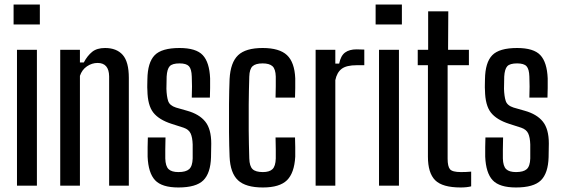

<svg xmlns="http://www.w3.org/2000/svg" viewBox="-20 -820 2488 848"><path d="M40 -712V-800H156V-712ZM55 0V-600H143V0Z M246 0V-600H333V-544H350Q366 -574 387 -591Q408 -608 444 -608Q495 -608 522 -577.5Q549 -547 549 -476V0H462V-483Q461 -542 411 -542Q386 -542 364 -527Q342 -512 333 -485V0Z M768 8Q695 8 665 -24Q635 -56 632 -128Q632 -147 632 -170.5Q632 -194 633 -213H711Q710 -184 710 -160.5Q710 -137 710 -120Q711 -86 724.5 -73Q738 -60 768 -60Q801 -60 815.5 -73Q830 -86 831 -120Q831 -136 831 -152Q831 -168 831 -182Q830 -213 822 -230.5Q814 -248 791 -256L738 -273Q682 -291 657 -323Q632 -355 631 -421Q630 -434 630.5 -445.5Q631 -457 631 -470Q632 -544 663 -576Q694 -608 773 -608Q846 -608 875.5 -576.5Q905 -545 908 -474Q908 -455 908 -431Q908 -407 907 -389H827Q828 -411 828 -438.5Q828 -466 827 -482Q826 -515 814.5 -527.5Q803 -540 773 -540Q741 -540 729.5 -527.5Q718 -515 716 -482Q716 -466 715.5 -454Q715 -442 715 -428Q716 -395 722.5 -374.5Q729 -354 757 -345L806 -331Q860 -316 886.5 -283Q913 -250 913 -186Q913 -172 912.5 -156Q912 -140 912 -126Q910 -55 878 -23.5Q846 8 768 8Z M994 -128Q992 -174 991.5 -236Q991 -298 991.5 -360.5Q992 -423 994 -471Q998 -544 1031.5 -576Q1065 -608 1140 -608Q1214 -608 1247.5 -576.5Q1281 -545 1284 -474Q1284 -455 1284 -431Q1284 -407 1283 -389H1197Q1198 -411 1198 -438.5Q1198 -466 1198 -482Q1197 -515 1183.5 -527.5Q1170 -540 1140 -540Q1109 -540 1095.5 -527.5Q1082 -515 1081 -482Q1079 -417 1078.5 -359Q1078 -301 1078.5 -243Q1079 -185 1081 -120Q1082 -86 1095.5 -73Q1109 -60 1141 -60Q1170 -60 1183.5 -73Q1197 -86 1198 -120Q1198 -137 1198 -160.5Q1198 -184 1197 -213H1283Q1284 -194 1284 -170.5Q1284 -147 1284 -128Q1280 -56 1247.5 -24Q1215 8 1141 8Q1065 8 1031 -24Q997 -56 994 -128Z M1374 0V-600H1461V-539H1478Q1485 -574 1504 -588Q1523 -602 1555 -602Q1577 -602 1589 -601V-532H1556Q1510 -532 1489 -516Q1468 -500 1461 -466V0Z M1639 -712V-800H1755V-712ZM1654 0V-600H1742V0Z M2015 8Q1934 8 1902 -24Q1870 -56 1870 -128V-532H1825V-600H1871V-770H1960L1959 -600H2051V-532H1957V-119Q1957 -85 1967.5 -72.5Q1978 -60 2016 -60Q2030 -60 2039 -60.5Q2048 -61 2061 -62V3Q2042 8 2015 8Z M2259 8Q2186 8 2156 -24Q2126 -56 2123 -128Q2123 -147 2123 -170.5Q2123 -194 2124 -213H2202Q2201 -184 2201 -160.5Q2201 -137 2201 -120Q2202 -86 2215.5 -73Q2229 -60 2259 -60Q2292 -60 2306.5 -73Q2321 -86 2322 -120Q2322 -136 2322 -152Q2322 -168 2322 -182Q2321 -213 2313 -230.5Q2305 -248 2282 -256L2229 -273Q2173 -291 2148 -323Q2123 -355 2122 -421Q2121 -434 2121.5 -445.5Q2122 -457 2122 -470Q2123 -544 2154 -576Q2185 -608 2264 -608Q2337 -608 2366.5 -576.5Q2396 -545 2399 -474Q2399 -455 2399 -431Q2399 -407 2398 -389H2318Q2319 -411 2319 -438.5Q2319 -466 2318 -482Q2317 -515 2305.5 -527.5Q2294 -540 2264 -540Q2232 -540 2220.5 -527.5Q2209 -515 2207 -482Q2207 -466 2206.5 -454Q2206 -442 2206 -428Q2207 -395 2213.5 -374.5Q2220 -354 2248 -345L2297 -331Q2351 -316 2377.5 -283Q2404 -250 2404 -186Q2404 -172 2403.5 -156Q2403 -140 2403 -126Q2401 -55 2369 -23.5Q2337 8 2259 8Z"/></svg>

Font: Big Shoulders Display SemiBold
Style: Regular
Weight: 600
Designer: Patric King
Foundry: XO Type Co
Version: Version 1.000; ttfautohint (v1.8.2)